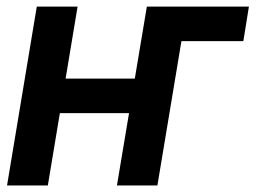

<svg xmlns="http://www.w3.org/2000/svg" viewBox="-20 -566 780 586"><path d="M739.7 -545.9 722.7 -440.4H505.9L523.9 -545.9ZM430.2 -326.2 412.6 -220.7H123L139.6 -326.2ZM216.8 -545.9 126 0H1.5L92.3 -545.9ZM551.3 -545.9 460.4 0H336.9L428.2 -545.9Z"/></svg>

Font: Inter Tight SemiBold
Style: Italic
Weight: 600
Italic angle: -9.39999°
Designer: Rasmus Andersson
Foundry: rsms
Version: Version 3.004